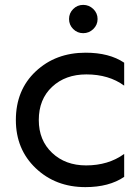

<svg xmlns="http://www.w3.org/2000/svg" viewBox="-20 -757 569 787"><path d="M489 -500V-406Q426 -452 334 -452Q248 -452 193.5 -401Q139 -350 139 -265Q139 -182 193.5 -130.5Q248 -79 333 -79Q424 -79 489 -126V-32Q427 10 330 10Q208 10 126.5 -67.5Q45 -145 45 -265Q45 -388 126.5 -464.5Q208 -541 331 -541Q428 -541 489 -500ZM362.5 -638Q345 -621 321 -621Q297 -621 280 -638Q263 -655 263 -679Q263 -703 280 -720Q297 -737 321 -737Q345 -737 362.5 -720Q380 -703 380 -679Q380 -655 362.5 -638Z"/></svg>

Font: Roundo Medium
Style: Regular
Weight: 500
Designer: Namrata Goyal (Gurmukhi), Shiva Nallaperumal (Latin)
Foundry: Indian Type Foundry
Version: Version 1.000;PS 1.0;hotconv 1.0.88;makeotf.lib2.5.647800